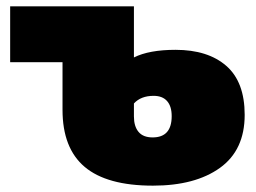

<svg xmlns="http://www.w3.org/2000/svg" viewBox="-20 -567 806 605"><path d="M693 -359.5C654.3 -393.2 601 -410 533 -410C477.7 -410 434 -402 402 -386V-547H12V-371H177V-221C177 -140.3 200.3 -80.3 247 -41C293.7 -1.7 365.3 18 462 18C550.7 18 621 -0.7 673 -38C725 -75.3 751 -131 751 -205C751 -274.3 731.7 -325.8 693 -359.5ZM521 -201C521 -156.3 501 -134 461 -134C441 -134 426.2 -139.8 416.5 -151.5C406.8 -163.2 402 -179.3 402 -200V-241C416.7 -257 437.3 -265 464 -265C482.7 -265 496.8 -259.5 506.5 -248.5C516.2 -237.5 521 -221.7 521 -201Z"/></svg>

Font: Montserrat Custom Black
Style: Regular
Weight: 900
Designer: Julieta Ulanovsky
Foundry: Julieta Ulanovsky
Version: Version 7.200